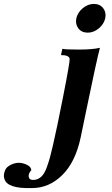

<svg xmlns="http://www.w3.org/2000/svg" viewBox="-140 -727 569 976"><path d="M395 -634Q388 -604 362 -582.5Q336 -561 306 -561Q275 -561 258.5 -582.5Q242 -604 248 -634Q255 -664 281 -685.5Q307 -707 337 -707Q368 -707 384.5 -685.5Q401 -664 395 -634ZM368 -484Q360 -455 341 -367.5Q322 -280 300 -173Q278 -66 270 -28Q243 98 176 163.5Q109 229 23 229Q-105 233 -118 181Q-124 163 -114.5 139.5Q-105 116 -71 105Q-42 95 -11.5 107Q19 119 19 139Q13 143 8.5 154Q4 165 7 175Q12 191 38 187Q57 184 72 169Q87 154 98 123Q109 92 114 73Q119 54 128 16Q130 7 131 3Q147 -64 181.5 -239Q216 -414 214 -428Q211 -447 170 -447L177 -479Q192 -475 260.5 -475Q329 -475 368 -484Z"/></svg>

Font: GFS Artemisia
Style: Bold Italic
Weight: 700
Italic angle: -12°
Designer: Designed by Takis Katsoulidis and George D. Matthiopoulos.
Foundry: Designed by Takis Katsoulidis and George D. Matthiopoulos.
Version: Version 1.0